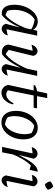

<svg xmlns="http://www.w3.org/2000/svg" viewBox="935 -1686 760 2670"><g transform="rotate(90 1315.0 -351.0)"><path d="M191 3Q122 13 84 -31.5Q46 -76 46 -169Q46 -235 64.5 -294Q83 -353 115.5 -398.5Q148 -444 190 -470Q232 -496 279 -496Q320 -496 352 -476Q384 -456 401 -419L400 -397Q336 -445 234 -455L268 -460Q225 -443 192 -401.5Q159 -360 139.5 -304Q120 -248 117.5 -185.5Q115 -123 132 -64L111 -86Q134 -72 156 -61Q178 -50 204 -45L181 -41Q236 -79 286.5 -159Q337 -239 385 -362L402 -348Q355 -221 304 -135Q253 -49 191 3ZM379 -25 364 -60Q391 -61 418 -66Q445 -71 474 -79Q467 -53 452 -34Q437 -15 417.5 -4.5Q398 6 378 6Q355 6 337 -9.5Q319 -25 311 -53L360 -236L352 -239L407 -488H476Z M757 -433 671 -80 665 -102Q683 -83 704 -68Q725 -53 743 -46L723 -44Q779 -80 836.5 -163.5Q894 -247 945 -368L958 -337Q930 -274 902.5 -221Q875 -168 847.5 -125.5Q820 -83 792.5 -51.5Q765 -20 737 -1Q719 3 703 3Q660 3 630.5 -22.5Q601 -48 601 -88Q601 -102 606 -116L695 -461L728 -429Q693 -426 661 -421.5Q629 -417 601 -408Q609 -435 623.5 -454Q638 -473 656 -483Q674 -493 693 -493Q715 -493 732 -478Q749 -463 757 -433ZM871 -53 920 -245 913 -248 966 -488H1035L939 -25L923 -60Q952 -61 979 -66Q1006 -71 1033 -79Q1026 -53 1011 -34Q996 -15 977 -4.5Q958 6 938 6Q914 6 896.5 -9.5Q879 -25 871 -53Z M1269 9Q1227 9 1196 -19.5Q1165 -48 1162 -90L1279 -627H1345L1230 -54L1225 -93Q1255 -58 1292 -58Q1327 -58 1360 -85Q1393 -112 1415 -159L1432 -152Q1416 -80 1371 -35.5Q1326 9 1269 9ZM1163 -439 1167 -460Q1188 -471 1208.5 -477.5Q1229 -484 1252 -486H1487L1478 -439Z M1681 9Q1607 9 1564.5 -45Q1522 -99 1522 -192Q1522 -256 1540 -311Q1558 -366 1590.5 -408Q1623 -450 1666.5 -473Q1710 -496 1760 -496Q1833 -496 1875.5 -443Q1918 -390 1918 -296Q1918 -232 1899.5 -177Q1881 -122 1849 -80Q1817 -38 1774 -14.5Q1731 9 1681 9ZM1711 -40Q1749 -57 1779 -97.5Q1809 -138 1826.5 -190.5Q1844 -243 1846 -300.5Q1848 -358 1831 -409Q1807 -424 1781.5 -433.5Q1756 -443 1729 -446Q1690 -428 1660 -387Q1630 -346 1613 -293Q1596 -240 1594.5 -183.5Q1593 -127 1610 -78Q1631 -63 1657 -53.5Q1683 -44 1711 -40Z M2022 0 2122 -461 2134 -424Q2106 -424 2081.5 -421Q2057 -418 2026 -412Q2032 -438 2046 -456Q2060 -474 2079 -483.5Q2098 -493 2118 -493Q2140 -493 2158.5 -480Q2177 -467 2187 -441L2138 -243L2146 -240L2098 0ZM2113 -119 2101 -151Q2152 -271 2198.5 -348.5Q2245 -426 2287 -462Q2329 -498 2368 -494L2341 -382L2282 -400Q2239 -360 2197.5 -291.5Q2156 -223 2113 -119Z M2488 -25 2473 -60Q2503 -61 2530 -65.5Q2557 -70 2582 -79Q2575 -53 2560 -34Q2545 -15 2525.5 -4Q2506 7 2486 7Q2462 7 2444.5 -9Q2427 -25 2419 -53L2507 -461L2520 -424Q2485 -424 2460.5 -421.5Q2436 -419 2411 -412Q2418 -438 2432 -456Q2446 -474 2465 -483.5Q2484 -493 2504 -493Q2526 -493 2544 -480Q2562 -467 2572 -441ZM2577 -711Q2592 -696 2603.5 -676.5Q2615 -657 2618 -637Q2605 -621 2585.5 -609.5Q2566 -598 2545 -595Q2529 -609 2517.5 -628.5Q2506 -648 2502 -669Q2516 -685 2536 -696Q2556 -707 2577 -711Z"/></g></svg>

Font: Piazzolla Thin
Style: Italic
Weight: 400
Italic angle: -11.3°
Version: Version 2.005